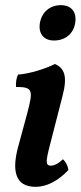

<svg xmlns="http://www.w3.org/2000/svg" viewBox="-20 -715 315 744"><path d="M189 -558C233 -558 264 -584 271 -624C279 -669 256 -695 216 -695C174 -695 143 -669 135 -628C127 -586 149 -558 189 -558ZM118 9C161 9 205 -14 245 -56C243 -73 234 -89 224 -98C205 -80 189 -73 177 -73C156 -73 157 -89 173 -151L222 -342C242 -418 231 -450 193 -467C157 -449 95 -429 50 -426C43 -412 41 -395 42 -378C107 -378 110 -367 85 -274L50 -145C27 -59 35 9 118 9Z"/></svg>

Font: Vollkorn Semibold
Style: Italic
Weight: 600
Italic angle: -11°
Designer: Friedrich Althausen
Foundry: Friedrich Althausen
Version: Version 4.015;PS 004.015;hotconv 1.0.88;makeotf.lib2.5.64775